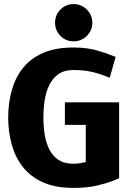

<svg xmlns="http://www.w3.org/2000/svg" viewBox="-20 -908 653 938"><path d="M297 -408H562V-37Q562 -37 534 -25.5Q506 -14 456.5 -2Q407 10 339 10Q250 10 188.5 -18Q127 -46 90 -94.5Q53 -143 36.5 -205Q20 -267 20 -334Q20 -402 36.5 -463.5Q53 -525 90 -573Q127 -621 188.5 -648.5Q250 -676 339 -676Q405 -676 456 -661Q507 -646 545 -630L516 -528Q471 -547 430 -556.5Q389 -566 339 -566Q294 -566 265 -545.5Q236 -525 220 -491Q204 -457 198 -416Q192 -375 192 -334Q192 -293 198 -253Q204 -213 220 -180Q236 -147 265 -127.5Q294 -108 339 -108Q355 -108 369.5 -110.5Q384 -113 399 -116V-298H297ZM340 -706Q302 -706 275.5 -732.5Q249 -759 249 -797Q249 -835 275.5 -861.5Q302 -888 340 -888Q377 -888 404 -861.5Q431 -835 431 -797Q431 -759 404 -732.5Q377 -706 340 -706Z"/></svg>

Font: Epunda Sans ExtraBold
Style: Regular
Weight: 800
Designer: Simon Atzbach
Foundry: typofactur
Version: Version 2.204; ttfautohint (v1.8.4.7-5d5b)